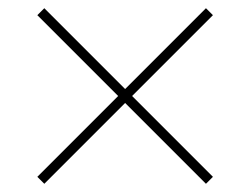

<svg xmlns="http://www.w3.org/2000/svg" viewBox="-20 -587 610 468"><path d="M482 -567 499 -550 302 -353 499 -156 482 -139 285 -336 88 -139 71 -156 268 -353 71 -550 88 -567 285 -370Z"/></svg>

Font: Noto Sans Myanmar UI Thin
Style: Regular
Weight: 100
Designer: Monotype Design Team
Foundry: Monotype Imaging Inc.
Version: Version 2.103; ttfautohint (v1.8.4.7-5d5b)